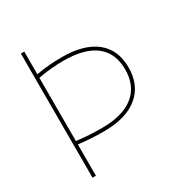

<svg xmlns="http://www.w3.org/2000/svg" viewBox="-171 -854 924 978"><g transform="rotate(-30 291.0 -365.0)"><path d="M511 -395Q511 -491 447.5 -540.5Q384 -590 261 -590Q186 -590 111 -576V-204Q182 -195 261 -195Q382 -195 446.5 -246.5Q511 -298 511 -395ZM111 -184V0H91V-730H111V-597Q185 -610 261 -610Q392 -610 461.5 -554.5Q531 -499 531 -395Q531 -290 460.5 -232.5Q390 -175 261 -175Q182 -175 111 -184Z"/></g></svg>

Font: Mplus 1p Thin
Style: Regular
Weight: 250
Version: Version 1.061